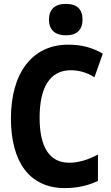

<svg xmlns="http://www.w3.org/2000/svg" viewBox="-20 -954 570 984"><path d="M318 -773C376 -773 403 -803 403 -854C403 -906 375 -934 318 -934C261 -934 231 -906 231 -854C231 -800 263 -773 318 -773ZM312 10C372 10 431 -2 482 -27V-162C436 -137 385 -120 335 -120C234 -120 183 -199 183 -351C183 -500 232 -594 343 -594C381 -594 424 -584 464 -558L507 -679C453 -710 400 -725 329 -725C143 -725 36 -577 36 -347C36 -125 131 10 312 10Z"/></svg>

Font: Noto Sans Mono Condensed ExtraBold
Style: Regular
Weight: 800
Width: 3
Designer: Monotype Design Team
Foundry: Monotype Imaging Inc.
Version: Version 2.014